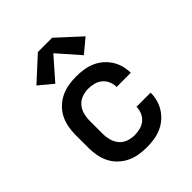

<svg xmlns="http://www.w3.org/2000/svg" viewBox="-214 -892 1027 1027"><g transform="rotate(-45 300.0 -378.5)"><path d="M298 8Q268 8 238.5 3Q209 -2 182.5 -15Q156 -28 134.5 -48.5Q113 -69 99.5 -95.5Q86 -122 80.5 -151Q75 -180 75 -210V-310Q75 -340 80.5 -369Q86 -398 99.5 -424.5Q113 -451 134.5 -471.5Q156 -492 182.5 -505Q209 -518 238.5 -523Q268 -528 298 -528Q325 -528 352.5 -524Q380 -520 405.5 -509.5Q431 -499 452.5 -481Q474 -463 489 -440Q504 -417 511.5 -390Q519 -363 519 -335Q519 -335 519 -335Q519 -335 519 -335H412Q412 -335 412 -335Q412 -335 412 -335Q412 -357 403.5 -377Q395 -397 378.5 -411Q362 -425 340.5 -430.5Q319 -436 298 -436Q273 -436 249.5 -427.5Q226 -419 210.5 -400.5Q195 -382 188.5 -358Q182 -334 182 -310V-210Q182 -186 188.5 -162Q195 -138 210.5 -119.5Q226 -101 249.5 -92.5Q273 -84 298 -84Q319 -84 340.5 -89.5Q362 -95 378.5 -109Q395 -123 403.5 -143Q412 -163 412 -185Q412 -185 412 -185Q412 -185 412 -185H519Q519 -185 519 -185Q519 -185 519 -185Q519 -157 511.5 -130Q504 -103 489 -80Q474 -57 452.5 -39Q431 -21 405.5 -10.5Q380 0 352.5 4Q325 8 298 8ZM192 -579 114 -644 246 -765H354L486 -644L408 -579L300 -702Z"/></g></svg>

Font: Iosevka Custom SmBdEx
Style: Regular
Weight: 600
Width: 7
Monospace: yes
Designer: Belleve Invis
Foundry: Belleve Invis
Version: Version 11.2.4; ttfautohint (v1.8.4)